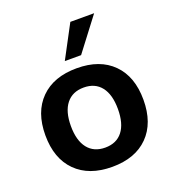

<svg xmlns="http://www.w3.org/2000/svg" viewBox="-144 -905 927 1026"><g transform="rotate(-20 319.5 -391.5)"><path d="M40 -269.8Q40 -401.9 114 -475.8Q187.9 -549.8 319.6 -549.8Q450.6 -549.8 524.1 -475.8Q597.7 -401.9 597.7 -269.8Q597.7 -137.5 524.1 -63.4Q450.6 10.7 319.6 10.7Q187.9 10.7 114 -63.4Q40 -137.5 40 -269.8ZM452.6 -270Q452.6 -352.1 418.1 -396.1Q383.5 -440.2 319.2 -440.2Q254.9 -440.2 220 -396.1Q185.1 -352.1 185.1 -270Q185.1 -187.3 220 -143.1Q254.9 -98.9 319.2 -98.9Q383.5 -98.9 418.1 -143.1Q452.6 -187.3 452.6 -270ZM372.8 -794.2H508.1L366 -607.4H273.4Z"/></g></svg>

Font: Min Sans VF VF
Style: Regular
Weight: 400
Designer: Jinseong-Kim, NotoSansCJK, Nunito
Foundry: Jinseong-Kim
Version: Version 1.420;Glyphs 3.1.2 (3151)